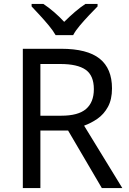

<svg xmlns="http://www.w3.org/2000/svg" viewBox="-20 -964 662 984"><path d="M294 -714Q427 -714 490.5 -663.5Q554 -613 554 -511Q554 -454 533 -416Q512 -378 479.5 -355.5Q447 -333 411 -320L607 0H502L329 -295H187V0H97V-714ZM289 -636H187V-371H294Q381 -371 421 -405.5Q461 -440 461 -507Q461 -577 419 -606.5Q377 -636 289 -636ZM265 -784Q252 -807 230 -833.5Q208 -860 184 -886Q160 -912 142 -931V-944H202Q228 -927 256 -903Q284 -879 309 -852Q336 -879 364 -903Q392 -927 418 -944H480V-931Q461 -912 436.5 -886Q412 -860 389.5 -833.5Q367 -807 355 -784Z"/></svg>

Font: Noto Sans
Style: Regular
Weight: 400
Designer: Monotype Design Team
Foundry: Monotype Imaging Inc.
Version: Version 2.007